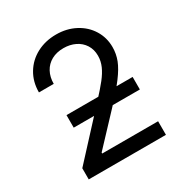

<svg xmlns="http://www.w3.org/2000/svg" viewBox="-171 -867 951 998"><g transform="rotate(-30 305.0 -368.5)"><path d="M75.2 -66.9 316.9 -329.1Q362.8 -378.9 387.5 -410.2Q412.1 -441.4 425.3 -471.2Q438.5 -501 438.5 -533.2Q438.5 -570.3 420.7 -598.4Q402.8 -626.5 371.8 -641.6Q340.8 -656.7 301.8 -656.7Q260.7 -656.7 230 -639.9Q199.2 -623 182.6 -592.3Q166 -561.5 166 -521H77.1Q77.1 -584.5 106.7 -633.5Q136.2 -682.6 188 -710Q239.7 -737.3 304.2 -737.3Q367.7 -737.3 418.5 -710.4Q469.2 -683.6 497.8 -637.2Q526.4 -590.8 526.4 -534.2Q526.4 -493.7 512 -456.5Q497.6 -419.4 462.6 -372.8Q427.7 -326.2 362.3 -256.8L203.1 -87.4V-81.5H538.6V0H75.2ZM142.1 -347.2H539.1V-272H142.1Z"/></g></svg>

Font: Raveo Variable
Style: Regular
Weight: 400
Designer: Jakub Foglar, Rasmus Andersson (Inter)
Foundry: Jakubfoglar.com
Version: Version 1.000;Glyphs 3.2.3 (3260)